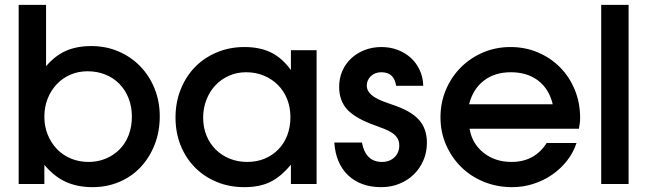

<svg xmlns="http://www.w3.org/2000/svg" viewBox="-20 -759 2670 792"><path d="M57 -739H170V-486Q208 -530 252.5 -549.5Q297 -569 357 -569Q417 -569 468.5 -547Q520 -525 558 -486Q596 -447 617.5 -394Q639 -341 639 -279Q639 -216 618 -162.5Q597 -109 560.5 -70Q524 -31 473 -9Q422 13 362 13Q299 13 251 -9Q203 -31 163 -79V0H57ZM345 -91Q384 -91 417 -105Q450 -119 474 -143.5Q498 -168 511 -202.5Q524 -237 524 -278Q524 -319 510.5 -353.5Q497 -388 472.5 -413Q448 -438 414.5 -451.5Q381 -465 341 -465Q303 -465 270.5 -451Q238 -437 214 -411.5Q190 -386 176.5 -352Q163 -318 163 -277Q163 -237 177 -203Q191 -169 215 -144Q239 -119 272.5 -105Q306 -91 345 -91Z M704 -274Q704 -337 725.5 -390.5Q747 -444 784.5 -482.5Q822 -521 874.5 -543Q927 -565 988 -565Q1052 -565 1098 -542.5Q1144 -520 1180 -470V-552H1286V0H1180V-80Q1139 -30 1095 -8.5Q1051 13 988 13Q926 13 874 -8.5Q822 -30 784 -68.5Q746 -107 725 -159.5Q704 -212 704 -274ZM818 -273Q818 -234 831.5 -200.5Q845 -167 869.5 -142.5Q894 -118 927.5 -104.5Q961 -91 1000 -91Q1039 -91 1071.5 -104.5Q1104 -118 1128 -142.5Q1152 -167 1165 -201Q1178 -235 1178 -275Q1178 -316 1164.5 -350Q1151 -384 1126.5 -408.5Q1102 -433 1068.5 -447Q1035 -461 995 -461Q957 -461 924.5 -446.5Q892 -432 868.5 -407Q845 -382 831.5 -347.5Q818 -313 818 -273Z M1473 -171Q1488 -91 1556 -91Q1587 -91 1607 -110Q1627 -129 1627 -159Q1627 -177 1619 -189.5Q1611 -202 1597.5 -211Q1584 -220 1566 -227Q1548 -234 1529 -241Q1447 -270 1413 -306.5Q1379 -343 1379 -401Q1379 -436 1392 -466Q1405 -496 1428.5 -518Q1452 -540 1484 -552.5Q1516 -565 1553 -565Q1590 -565 1621 -553Q1652 -541 1675 -520Q1698 -499 1711.5 -469.5Q1725 -440 1726 -405H1614Q1606 -461 1553 -461Q1527 -461 1510 -445Q1493 -429 1493 -406Q1493 -390 1502.5 -378Q1512 -366 1527 -357Q1542 -348 1560 -341Q1578 -334 1596 -328Q1673 -303 1707 -266Q1741 -229 1741 -170Q1741 -131 1726.5 -97.5Q1712 -64 1687 -39.5Q1662 -15 1627.5 -1Q1593 13 1553 13Q1468 13 1416.5 -35.5Q1365 -84 1359 -171Z M2358 -169Q2345 -129 2318.5 -95.5Q2292 -62 2257 -38Q2222 -14 2180 -0.5Q2138 13 2093 13Q2030 13 1976 -9Q1922 -31 1882.5 -70Q1843 -109 1820 -161.5Q1797 -214 1797 -275Q1797 -336 1819.5 -389Q1842 -442 1881 -481Q1920 -520 1972.5 -542.5Q2025 -565 2086 -565Q2147 -565 2199.5 -542.5Q2252 -520 2290.5 -481Q2329 -442 2351 -388.5Q2373 -335 2373 -273Q2373 -259 2371.5 -249.5Q2370 -240 2368 -228H1917Q1927 -167 1974.5 -129Q2022 -91 2090 -91Q2185 -91 2235 -169ZM2260 -329Q2245 -392 2200 -426.5Q2155 -461 2087 -461Q2021 -461 1976 -426.5Q1931 -392 1915 -329Z M2460 -739H2573V0H2460Z"/></svg>

Font: Involve SemiBold
Style: Regular
Weight: 600
Designer: Stefan Peev
Foundry: Context Ltd.
Version: Version 1.001